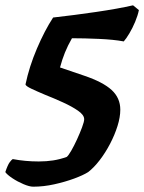

<svg xmlns="http://www.w3.org/2000/svg" viewBox="-75 -598 543 723"><path d="M50 105Q36 105 13.5 95.5Q-9 86 -28.5 73Q-48 60 -55 50Q-46 23 -38.5 13Q-31 3 -27 1Q20 10 71 10Q100 10 125.5 6Q151 2 176 -7Q182 -11 193 -30Q204 -49 215 -73Q226 -97 234 -118.5Q242 -140 242 -149Q242 -165 219 -181Q196 -197 162 -212.5Q128 -228 95 -241Q64 -254 43 -264Q22 -274 21 -280Q35 -347 64 -415Q93 -483 125 -532Q205 -541 287 -553Q369 -565 426 -578L448 -560Q444 -540 434 -516Q424 -492 412 -472Q400 -452 391 -442Q354 -449 298.5 -451.5Q243 -454 196 -454Q180 -426 169.5 -400Q159 -374 151 -344L242 -313Q313 -289 345.5 -259Q378 -229 378 -185Q378 -157 367.5 -123.5Q357 -90 339.5 -56.5Q322 -23 300.5 5Q279 33 257 50Q238 62 204 74.5Q170 87 129.5 96Q89 105 50 105Z"/></svg>

Font: Texturina 72pt 72pt Black
Style: Italic
Weight: 900
Italic angle: -11°
Designer: Guillermo Torres Carreño
Foundry: Omnibus-Type
Version: Version 1.002; ttfautohint (v1.8.3)